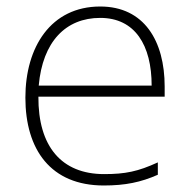

<svg xmlns="http://www.w3.org/2000/svg" viewBox="-20 -560 585 590"><path d="M288 -540C136 -540 58 -415 58 -260C58 -100 136 10 299 10C365 10 413 0 465 -23V-61C404 -33 365 -25 300 -25C169 -25 97 -110 98 -263H486V-294C486 -434 423 -540 288 -540ZM288 -505C395 -505 446 -421 446 -297H99C111 -432 182 -505 288 -505Z"/></svg>

Font: Noto Sans Sinhala ExtraLight
Style: Regular
Weight: 200
Designer: Jelle Bosma - Monotype Design Team
Foundry: Monotype Imaging Inc.
Version: Version 2.006